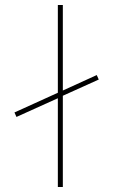

<svg xmlns="http://www.w3.org/2000/svg" viewBox="-20 -750 454 770"><path d="M38 -299 212 -378V-730H232V-387L368 -449L376 -431L232 -366V0H212V-356L46 -281Z"/></svg>

Font: Enso Thin
Style: Regular
Weight: 100
Designer: Coji Morishita
Foundry: UNDERFOREST DESIGN
Version: Version 1.000